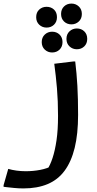

<svg xmlns="http://www.w3.org/2000/svg" viewBox="-70 -792 540 1072"><path d="M-24 151Q-3 157 22 160.5Q47 164 74 164Q115 164 154.5 156.5Q194 149 225 132L191 160Q210 131 223.5 90Q237 49 245.5 -8.5Q254 -66 254 -145Q254 -228 248 -299Q242 -370 233 -436L341 -449H350Q358 -384 362 -313Q366 -242 366 -151Q366 -44 347 33.5Q328 111 290.5 161.5Q253 212 195.5 236Q138 260 61 260Q35 260 9.5 257.5Q-16 255 -33 253Q-50 251 -50 251V242ZM271 -714Q271 -740 287.5 -756Q304 -772 329 -772Q353 -772 370 -756Q387 -740 387 -714Q387 -688 370 -672Q353 -656 329 -656Q304 -656 287.5 -672Q271 -688 271 -714ZM132 -696Q132 -723 149 -738.5Q166 -754 190 -754Q215 -754 231.5 -738.5Q248 -723 248 -696Q248 -670 231.5 -654Q215 -638 190 -638Q166 -638 149 -654Q132 -670 132 -696ZM301 -575Q301 -601 318 -617Q335 -633 359 -633Q384 -633 400.5 -617Q417 -601 417 -575Q417 -549 400.5 -533Q384 -517 359 -517Q335 -517 318 -533Q301 -549 301 -575ZM163 -557Q163 -583 180 -599Q197 -615 221 -615Q246 -615 262.5 -599Q279 -583 279 -557Q279 -531 262.5 -515Q246 -499 221 -499Q197 -499 180 -515Q163 -531 163 -557Z"/></svg>

Font: Kufam Medium
Style: Italic
Weight: 500
Italic angle: -11°
Designer: Artur Schmal
Foundry: Original Type
Version: Version 1.301; ttfautohint (v1.8.3)